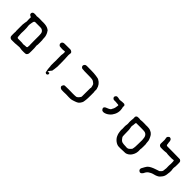

<svg xmlns="http://www.w3.org/2000/svg" viewBox="209 -1712 2863 2863"><g transform="rotate(45 1641.0 -280.5)"><path d="M307 -500Q381 -500 419 -476Q443 -461 443 -456Q443 -455 446 -450Q459 -432 463.5 -419.5Q468 -407 472 -398Q480 -376 480.5 -353Q481 -330 482 -321Q483 -312 483.5 -309.5Q484 -307 485 -303Q486 -299 486 -253.5Q486 -208 485.5 -207.5Q485 -207 484 -201Q483 -195 482.5 -190.5Q482 -186 482 -178Q482 -170 484 -162.5Q486 -155 486.5 -131.5Q487 -108 487 -71.5Q487 -35 486 -32Q485 -29 485 -23Q484 -11 476 0Q468 11 460 15Q452 19 413.5 19.5Q375 20 371 19Q367 18 358 17Q328 13 323.5 12Q319 11 309 12.5Q299 14 281.5 14.5Q264 15 256 16Q248 17 242 17.5Q236 18 234 18.5Q232 19 192 19H153Q125 13 116 -10Q113 -17 113 -58.5Q113 -100 114 -101Q117 -103 115 -111.5Q113 -120 113 -125Q113 -130 113 -143Q113 -167 113 -215.5Q113 -264 113.5 -265Q114 -266 114.5 -271.5Q115 -277 115.5 -277.5Q116 -278 116.5 -284.5Q117 -291 117.5 -295Q118 -299 119 -305Q121 -323 123 -328Q125 -333 125 -336L124 -352L123 -374Q121 -393 123 -407Q125 -421 124 -423Q123 -425 111.5 -429.5Q100 -434 94 -439.5Q88 -445 88 -446Q88 -447 85.5 -451Q83 -455 83 -462Q83 -469 83.5 -471Q84 -473 84 -473.5Q84 -474 85 -476Q86 -478 86 -478.5Q86 -479 88 -482Q90 -485 90 -485Q90 -485 94 -489Q98 -493 97.5 -493Q97 -493 100 -495Q111 -502 152 -500L166 -498Q169 -495 174 -496.5Q179 -498 190 -498.5Q201 -499 203 -499.5Q205 -500 208.5 -500.5Q212 -501 244 -500.5Q276 -500 278.5 -499.5Q281 -499 285 -499Q289 -499 289.5 -499.5Q290 -500 307 -500ZM191 -264 192 -222Q192 -196 191.5 -193Q191 -190 191 -179.5Q191 -169 190 -157Q189 -145 191.5 -129Q194 -113 194 -98.5Q194 -84 195 -79Q196 -74 200.5 -69Q205 -64 211 -63L301 -62Q325 -57 333 -58.5Q341 -60 347 -60.5Q353 -61 353.5 -61.5Q354 -62 370 -62.5Q386 -63 390 -63.5Q394 -64 399 -68.5Q404 -73 404.5 -76.5Q405 -80 405 -91Q405 -102 405.5 -102.5Q406 -103 406.5 -106Q407 -109 406.5 -117.5Q406 -126 405.5 -126.5Q405 -127 404.5 -211Q404 -295 404.5 -295.5Q405 -296 405 -299Q405 -302 404.5 -302.5Q404 -303 404 -327Q403 -365 396 -379.5Q389 -394 373 -406Q357 -418 330 -418Q227 -420 218 -418Q199 -412 196 -387Q195 -384 194 -380.5Q193 -377 192.5 -371.5Q192 -366 190.5 -359.5Q189 -353 188.5 -346.5Q188 -340 187 -336Q184 -321 187.5 -299Q191 -277 191 -264Z M844 -249 843 -346Q844 -346 845 -356Q846 -366 847.5 -375.5Q849 -385 849 -399.5Q849 -414 846.5 -418Q844 -422 834 -422Q824 -422 820 -420Q809 -417 777 -418.5Q745 -420 737 -422Q729 -424 720 -434.5Q711 -445 710 -452Q709 -459 710 -460.5Q711 -462 711.5 -465.5Q712 -469 711.5 -469.5Q711 -470 712 -473Q723 -500 759 -500Q861 -503 878.5 -501Q896 -499 908 -489.5Q920 -480 922 -472Q924 -464 923 -460Q922 -456 921.5 -449.5Q921 -443 919.5 -433Q918 -423 919 -413Q920 -403 921 -374.5Q922 -346 923 -343.5Q924 -341 924.5 -260.5Q925 -180 924.5 -176Q924 -172 923 -168.5Q922 -165 921 -151.5Q920 -138 918.5 -127.5Q917 -117 916.5 -114.5Q916 -112 915 -108.5Q914 -105 914 -101.5Q914 -98 912.5 -91.5Q911 -85 911 -84L910 -83L909 -81H908Q908 -82 907 -81Q906 -80 906 -78H905Q904 -79 902.5 -76.5Q901 -74 898.5 -71Q896 -68 890.5 -60Q885 -52 879 -43.5Q873 -35 873 -31Q873 -24 883 -28Q901 -35 901 -33Q901 -31 903.5 -31.5Q906 -32 906 -30Q906 -28 907 -28Q909 -28 911 -20Q914 -4 905 4Q889 17 877.5 11.5Q866 6 863 2Q860 -2 860 -2.5Q860 -3 859 -5Q858 -7 858 -11Q858 -15 857.5 -15.5Q857 -16 858 -16Q859 -16 858.5 -17.5Q858 -19 859.5 -19Q861 -19 859 -23Q859 -24 858 -24L857 -25Q857 -26 856.5 -26Q856 -26 855.5 -30Q855 -34 854.5 -35Q854 -36 852.5 -43.5Q851 -51 850.5 -57Q850 -63 849 -69Q848 -75 847.5 -90.5Q847 -106 846 -110Q845 -121 843 -128V-186Q843 -218 844 -221.5Q845 -225 845 -237Q845 -249 844 -249Z M1191 -484Q1191 -490 1203 -495.5Q1215 -501 1236.5 -500.5Q1258 -500 1287 -500H1314L1344 -499Q1373 -498 1374 -498Q1375 -498 1382 -497.5Q1389 -497 1394 -496Q1399 -495 1407 -495Q1425 -493 1439.5 -490.5Q1454 -488 1457 -487.5Q1460 -487 1465.5 -485.5Q1471 -484 1473 -484.5Q1475 -485 1488 -478Q1556 -443 1574 -363L1576 -354Q1575 -319 1576 -314Q1577 -309 1577.5 -305.5Q1578 -302 1579 -299.5Q1580 -297 1579.5 -238Q1579 -179 1578.5 -176.5Q1578 -174 1577.5 -160Q1577 -146 1576.5 -144Q1576 -142 1575.5 -135.5Q1575 -129 1574.5 -127Q1574 -125 1573 -115.5Q1572 -106 1570.5 -99.5Q1569 -93 1568.5 -88.5Q1568 -84 1561 -69.5Q1554 -55 1542.5 -41Q1531 -27 1526 -24.5Q1521 -22 1513.5 -17Q1506 -12 1498 -9Q1490 -6 1481 -2.5Q1472 1 1464 3.5Q1456 6 1447 9Q1438 12 1432 13.5Q1426 15 1422 16Q1413 20 1365.5 19.5Q1318 19 1312.5 17.5Q1307 16 1302.5 17.5Q1298 19 1258 19Q1218 19 1214.5 18Q1211 17 1209 17Q1193 14 1183 4Q1173 -6 1171 -18L1172 -26Q1173 -26 1174.5 -31.5Q1176 -37 1179.5 -42Q1183 -47 1183 -48Q1183 -49 1188.5 -54Q1194 -59 1201 -60.5Q1208 -62 1278.5 -62Q1349 -62 1349.5 -61Q1350 -60 1370.5 -60.5Q1391 -61 1405 -61Q1433 -61 1440 -63.5Q1447 -66 1452 -69Q1457 -72 1460 -74.5Q1463 -77 1463 -77.5Q1463 -78 1468.5 -81.5Q1474 -85 1478.5 -93Q1483 -101 1488 -106Q1497 -116 1497 -126Q1497 -136 1497.5 -219.5Q1498 -303 1498 -304Q1506 -312 1495 -349Q1494 -352 1492.5 -356Q1491 -360 1487.5 -371Q1484 -382 1478 -382Q1477 -382 1467 -392Q1448 -411 1422 -415Q1396 -419 1326 -419Q1256 -419 1253.5 -420Q1251 -421 1247 -421Q1243 -421 1235.5 -422Q1228 -423 1215.5 -423Q1203 -423 1193.5 -432.5Q1184 -442 1182 -449Q1179 -461 1181.5 -469Q1184 -477 1185 -477Q1186 -477 1188.5 -480Q1191 -483 1191 -484Z M1921 -491Q1932 -487 1941.5 -490Q1951 -493 1979 -494.5Q2007 -496 2013.5 -495.5Q2020 -495 2020.5 -494.5Q2021 -494 2023 -493Q2042 -487 2042 -466Q2042 -460 2040.5 -456Q2039 -452 2040 -448.5Q2041 -445 2042 -440Q2043 -435 2046 -424.5Q2049 -414 2050 -389Q2052 -340 2029 -294Q2024 -283 2018.5 -277Q2013 -271 2011 -264.5Q2009 -258 1992 -241Q1961 -208 1918 -193Q1907 -189 1902 -189Q1897 -189 1891 -187.5Q1885 -186 1872.5 -189Q1860 -192 1854 -200.5Q1848 -209 1847 -210Q1846 -211 1844.5 -214Q1843 -217 1843 -217Q1843 -217 1842 -221Q1841 -225 1841 -226Q1841 -227 1840.5 -227Q1840 -227 1840 -229Q1840 -241 1851 -251.5Q1862 -262 1881.5 -268Q1901 -274 1909.5 -280Q1918 -286 1920 -286Q1922 -286 1927 -290Q1932 -294 1935.5 -296.5Q1939 -299 1939 -300.5Q1939 -302 1942.5 -306Q1946 -310 1944.5 -311Q1943 -312 1949 -320Q1961 -338 1966.5 -362Q1972 -386 1972 -393.5Q1972 -401 1973 -401.5Q1974 -402 1974 -407Q1974 -412 1974 -412L1973 -419Q1971 -422 1954 -423Q1922 -425 1909 -427Q1896 -429 1886 -427Q1860 -424 1847 -444Q1845 -446 1844.5 -447Q1844 -448 1842.5 -452.5Q1841 -457 1840.5 -457Q1840 -457 1840 -463Q1841 -480 1859 -493Q1866 -498 1866 -497Q1866 -496 1871.5 -497Q1877 -498 1877 -497.5Q1877 -497 1883 -497Q1889 -497 1891.5 -496.5Q1894 -496 1905.5 -494Q1917 -492 1921 -491Z M2466 -500Q2472 -497 2475.5 -499Q2479 -501 2501 -500Q2523 -499 2526.5 -498.5Q2530 -498 2542 -497Q2554 -496 2572.5 -488Q2591 -480 2600 -474Q2611 -466 2620 -456Q2621 -453 2624 -451Q2627 -449 2628 -446.5Q2629 -444 2635 -435.5Q2641 -427 2645 -417Q2649 -407 2651.5 -402.5Q2654 -398 2655 -394.5Q2656 -391 2661.5 -377Q2667 -363 2667 -348Q2667 -325 2670 -313Q2673 -301 2673.5 -298Q2674 -295 2674 -253Q2674 -211 2673 -207Q2668 -189 2670 -173Q2676 -108 2643 -55Q2631 -35 2617.5 -23Q2604 -11 2600.5 -9Q2597 -7 2589 -2Q2581 3 2570 7Q2559 11 2554.5 11Q2550 11 2542.5 12Q2535 13 2521 12.5Q2507 12 2494.5 13.5Q2482 15 2448.5 15.5Q2415 16 2402 14Q2358 5 2320 -33Q2307 -46 2301.5 -55Q2296 -64 2291.5 -72Q2287 -80 2284 -88.5Q2281 -97 2276.5 -108Q2272 -119 2266.5 -158Q2261 -197 2265 -199Q2267 -199 2266 -204Q2264 -211 2264 -265L2265 -284L2266 -290L2267 -296Q2267 -296 2267.5 -300Q2268 -304 2269 -311.5Q2270 -319 2269.5 -328.5Q2269 -338 2268.5 -342Q2268 -346 2267.5 -355Q2267 -364 2267.5 -374.5Q2268 -385 2268 -386.5Q2268 -388 2268.5 -393.5Q2269 -399 2269.5 -407.5Q2270 -416 2272 -428Q2274 -440 2272.5 -448Q2271 -456 2271 -462.5Q2271 -469 2271.5 -471Q2272 -473 2272 -473.5Q2272 -474 2273 -475.5Q2274 -477 2274 -478Q2274 -479 2276 -481.5Q2278 -484 2278 -484.5Q2278 -485 2282 -488.5Q2286 -492 2285.5 -493Q2285 -494 2293 -497Q2301 -500 2320.5 -500Q2340 -500 2340 -499.5Q2340 -499 2346.5 -498.5Q2353 -498 2355 -497Q2357 -496 2361.5 -497Q2366 -498 2377 -498.5Q2388 -499 2390.5 -499.5Q2393 -500 2401 -500.5Q2409 -501 2436.5 -500.5Q2464 -500 2466 -500ZM2530 -415Q2514 -419 2442 -419Q2370 -419 2363.5 -418.5Q2357 -418 2356 -417Q2355 -416 2355 -418Q2355 -421 2350 -419Q2343 -415 2342 -393.5Q2341 -372 2340 -366Q2339 -360 2338.5 -358Q2338 -356 2336 -346Q2334 -336 2337.5 -320Q2341 -304 2342.5 -288Q2344 -272 2345 -269Q2346 -266 2346 -228.5Q2346 -191 2347 -179Q2348 -167 2348 -155Q2348 -131 2354 -123Q2363 -110 2367 -105Q2368 -106 2368 -104Q2389 -74 2415 -68Q2441 -62 2465 -62Q2489 -62 2488.5 -61Q2488 -60 2502 -59.5Q2516 -59 2520.5 -60.5Q2525 -62 2527.5 -62.5Q2530 -63 2530.5 -63.5Q2531 -64 2537 -66Q2543 -68 2543.5 -70Q2544 -72 2552.5 -77.5Q2561 -83 2567.5 -91.5Q2574 -100 2575 -101Q2581 -104 2583 -115L2582 -116Q2581 -116 2581.5 -117Q2582 -118 2585 -125Q2591 -145 2591.5 -220Q2592 -295 2592.5 -295.5Q2593 -296 2593 -299Q2593 -302 2592.5 -302.5Q2592 -303 2591 -322Q2588 -400 2530 -415Z M3145 -342Q3147 -342 3145.5 -380Q3144 -418 3141 -421Q3135 -426 3107 -419Q3105 -419 3064.5 -419Q3024 -419 3021 -420Q3018 -421 3010.5 -421.5Q3003 -422 3002 -422Q2988 -426 2979.5 -424.5Q2971 -423 2963.5 -422.5Q2956 -422 2953 -421.5Q2950 -421 2946.5 -421Q2943 -421 2939.5 -420Q2936 -419 2903.5 -419Q2871 -419 2868.5 -419.5Q2866 -420 2860 -421Q2835 -426 2827 -450Q2824 -459 2826 -487Q2829 -529 2827 -541.5Q2825 -554 2824 -561.5Q2823 -569 2822.5 -570Q2822 -571 2822 -576.5Q2822 -582 2821 -582Q2820 -582 2821 -591Q2822 -600 2833 -610.5Q2844 -621 2850.5 -622.5Q2857 -624 2857 -624L2867 -621Q2867 -621 2874 -618.5Q2881 -616 2887.5 -606Q2894 -596 2895.5 -587.5Q2897 -579 2897.5 -568.5Q2898 -558 2898.5 -555.5Q2899 -553 2900 -545Q2901 -537 2902 -536.5Q2903 -536 2903 -525Q2903 -502 2924 -501Q2932 -500 3058.5 -500Q3185 -500 3191.5 -498Q3198 -496 3207.5 -488Q3217 -480 3220 -469Q3223 -458 3222.5 -416Q3222 -374 3221.5 -372Q3221 -370 3220 -364Q3219 -358 3218 -348Q3216 -335 3217.5 -330Q3219 -325 3219.5 -311Q3220 -297 3221 -298L3222 -296Q3222 -295 3222.5 -292.5Q3223 -290 3222.5 -269Q3222 -248 3221.5 -247Q3221 -246 3220 -239.5Q3219 -233 3218.5 -227.5Q3218 -222 3217 -213Q3213 -164 3188 -133Q3184 -127 3179 -122Q3164 -101 3146 -90Q3128 -79 3106 -71.5Q3084 -64 3080 -64Q3076 -64 3058 -58Q3040 -52 3034.5 -48.5Q3029 -45 3014 -37Q2982 -21 2963 15Q2959 25 2957 27.5Q2955 30 2952.5 35Q2950 40 2939.5 50Q2929 60 2922.5 61Q2916 62 2912 63Q2908 64 2901 60Q2864 42 2880 2Q2882 3 2883.5 -2Q2885 -7 2885.5 -7Q2886 -7 2887.5 -10.5Q2889 -14 2890 -14Q2890 -14 2892 -19L2900 -33Q2901 -36 2902.5 -38Q2904 -40 2904 -41L2920 -66Q2920 -68 2932 -80Q2965 -112 3048 -139L3086 -152Q3085 -151 3086 -151Q3091 -151 3104 -159Q3109 -162 3108.5 -163.5Q3108 -165 3113 -168Q3135 -185 3138 -206.5Q3141 -228 3141 -235.5Q3141 -243 3141 -243Q3145 -243 3144 -266.5Q3143 -290 3143 -307Q3143 -324 3143.5 -324.5Q3144 -325 3144 -333.5Q3144 -342 3145 -342Z"/></g></svg>

Font: TT2020 Style E
Style: Regular
Weight: 400
Version: Version 00.2